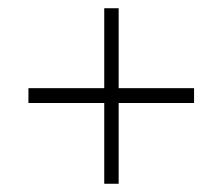

<svg xmlns="http://www.w3.org/2000/svg" viewBox="-20 -554 540 466"><path d="M233 -304H49V-340H233V-534H268V-340H451V-304H268V-108H233Z"/></svg>

Font: Noto Sans Gurmukhi SemiCondensed ExtraLight
Style: Regular
Weight: 200
Width: 4
Designer: Jelle Bosma - Monotype Design Team
Foundry: Monotype Imaging Inc.
Version: Version 2.004; ttfautohint (v1.8.4.7-5d5b)